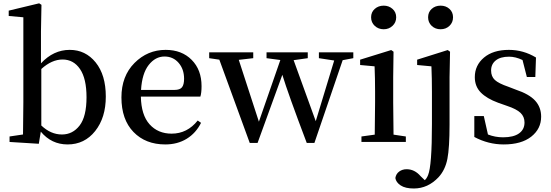

<svg xmlns="http://www.w3.org/2000/svg" viewBox="-20 -834 3239 1128"><path d="M222.7 -428.7V-96.7Q278.3 -43.9 343.8 -43.9Q407.2 -43.9 447.8 -96.7Q488.3 -149.4 488.3 -262.7Q488.3 -372.1 450.2 -428.2Q412.1 -484.4 347.7 -484.4Q284.2 -484.4 222.7 -428.7ZM220.7 -649.4V-461.9Q293.9 -541 389.6 -541Q482.4 -541 542 -467.3Q601.6 -393.6 601.6 -266.6Q601.6 -142.6 539.1 -64Q476.6 14.6 377 14.6Q282.2 14.6 219.7 -60.5L208 10.7L36.1 0V-32.2L115.2 -43.9Q117.2 -155.3 117.2 -232.4V-732.4L31.2 -740.2V-771.5L210 -814.5L223.6 -805.7Z M808.6 -305.7H1004.9Q1037.1 -305.7 1049.3 -321.3Q1061.5 -336.9 1061.5 -371.1Q1061.5 -427.7 1029.3 -464.8Q997.1 -502 946.3 -502Q892.6 -502 853.5 -452.1Q814.5 -402.3 808.6 -305.7ZM1157.2 -266.6H807.6Q809.6 -158.2 858.9 -103.5Q908.2 -48.8 988.3 -48.8Q1080.1 -48.8 1141.6 -126L1161.1 -112.3Q1130.9 -51.8 1076.7 -18.6Q1022.5 14.6 951.2 14.6Q835 14.6 764.2 -58.6Q693.4 -131.8 693.4 -261.7Q693.4 -386.7 770 -463.9Q846.7 -541 953.1 -541Q1047.9 -541 1106 -482.4Q1164.1 -423.8 1164.1 -328.1Q1164.1 -288.1 1157.2 -266.6Z M2055.7 -526.4V-492.2L1993.2 -480.5L1827.1 5.9H1782.2Q1671.9 -285.2 1638.7 -394.5L1493.2 5.9H1447.3L1268.6 -483.4L1209 -492.2V-526.4H1467.8V-492.2L1382.8 -482.4L1501 -119.1L1627 -481.4L1545.9 -492.2V-526.4H1788.1V-492.2L1705.1 -480.5L1835 -122.1L1943.4 -478.5L1853.5 -492.2V-526.4Z M2234.4 -662.1Q2203.1 -662.1 2181.6 -682.1Q2160.2 -702.1 2160.2 -732.4Q2160.2 -762.7 2181.6 -781.7Q2203.1 -800.8 2234.4 -800.8Q2264.6 -800.8 2286.1 -781.7Q2307.6 -762.7 2307.6 -732.4Q2307.6 -702.1 2286.1 -682.1Q2264.6 -662.1 2234.4 -662.1ZM2292 -43 2364.3 -32.2V0H2103.5V-32.2L2181.6 -43Q2183.6 -156.2 2183.6 -232.4V-295.9Q2183.6 -373 2180.7 -444.3L2095.7 -452.1V-483.4L2278.3 -540L2292 -530.3L2290 -380.9V-232.4Q2290 -154.3 2292 -43Z M2620.6 -682.1Q2599.6 -662.1 2568.4 -662.1Q2537.1 -662.1 2516.1 -682.1Q2495.1 -702.1 2495.1 -732.4Q2495.1 -762.7 2516.1 -781.7Q2537.1 -800.8 2568.4 -800.8Q2599.6 -800.8 2620.6 -781.7Q2641.6 -762.7 2641.6 -732.4Q2641.6 -702.1 2620.6 -682.1ZM2430.7 -483.4 2610.4 -540 2624 -530.3 2621.1 -380.9V-102.5Q2621.1 35.2 2608.4 99.6Q2595.7 164.1 2556.6 207Q2494.1 273.4 2411.1 273.4Q2361.3 273.4 2334 255.4Q2306.6 237.3 2302.7 211.9Q2306.6 187.5 2325.2 173.8Q2343.8 160.2 2369.1 160.2Q2416 160.2 2451.2 201.2L2475.6 224.6Q2487.3 213.9 2495.1 194.3Q2517.6 139.6 2517.6 -105.5V-293.9Q2517.6 -375 2514.6 -444.3L2430.7 -452.1Z M2966.8 -324.2 3009.8 -307.6Q3088.9 -281.2 3124 -242.7Q3159.2 -204.1 3159.2 -148.4Q3159.2 -77.1 3101.1 -31.2Q3043 14.6 2939.5 14.6Q2848.6 14.6 2766.6 -29.3V-152.3H2822.3L2846.7 -43.9Q2888.7 -27.3 2935.5 -27.3Q2997.1 -27.3 3029.3 -50.3Q3061.5 -73.2 3061.5 -114.3Q3061.5 -148.4 3038.1 -170.9Q3014.6 -193.4 2959 -211.9L2906.2 -230.5Q2839.8 -254.9 2804.7 -290.5Q2769.5 -326.2 2769.5 -380.9Q2769.5 -450.2 2823.2 -495.6Q2877 -541 2969.7 -541Q3054.7 -541 3128.9 -496.1L3125 -381.8H3075.2L3049.8 -481.4Q3008.8 -501 2970.7 -501Q2919.9 -501 2892.6 -479Q2865.2 -457 2865.2 -419.9Q2865.2 -384.8 2887.2 -364.3Q2909.2 -343.8 2966.8 -324.2Z"/></svg>

Font: Bpmf Zihi Serif SemiBold
Style: SemiBold
Weight: 600
Foundry: But Ko
Version: Version 1.320